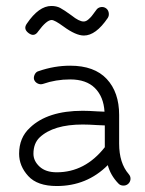

<svg xmlns="http://www.w3.org/2000/svg" viewBox="-20 -616 487 643"><path d="M170 7Q105 7 74.5 -26.5Q44 -60 44 -101Q44 -155 80 -188Q139 -245 257 -245Q267 -245 279 -244.5Q291 -244 306 -243Q321 -242 330 -242Q327 -292 298 -321Q269 -350 215 -350Q167 -350 124 -335Q115 -332 106 -336.5Q97 -341 94 -350Q92 -358 96.5 -367Q101 -376 110 -378Q162 -396 215 -396Q296 -396 337.5 -351.5Q379 -307 379 -231V-135Q379 -70 411 -33Q418 -25 417 -15.5Q416 -6 409 0Q402 6 392 5.5Q382 5 376 -2Q350 -29 341 -63Q271 7 170 7ZM331 -123V-196Q322 -196 307 -197Q292 -198 279.5 -198.5Q267 -199 257 -199Q159 -199 113 -156Q92 -136 92 -101Q92 -77 112.5 -58Q133 -39 170 -39Q265 -39 331 -123ZM261 -497Q234 -497 193 -527Q163 -549 153 -549Q136 -549 108 -511Q95 -491 76 -505Q57 -519 70 -537Q110 -596 152 -596Q169 -596 181.5 -589.5Q194 -583 220 -564Q245 -544 260 -544Q268 -544 275.5 -550.5Q283 -557 287 -562Q291 -567 302 -582Q307 -590 316.5 -592Q326 -594 334 -589Q342 -584 344 -574Q346 -564 341 -556Q301 -497 261 -497Z"/></svg>

Font: Hoogli
Style: Regular
Weight: 400
Designer: Anand Singh Naorem
Foundry: Brand New Type
Version: Version 1.00 b007